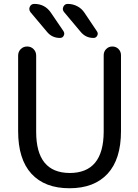

<svg xmlns="http://www.w3.org/2000/svg" viewBox="-20 -999 725 1008"><path d="M524.4 -709Q524.4 -728.5 537.6 -741.7Q550.8 -754.9 569.8 -754.9Q588.9 -754.9 602.1 -741.7Q615.2 -728.5 615.2 -709V-310.5Q615.2 -163.1 544.9 -86.9Q474.6 -10.7 344.7 -10.7Q214.8 -10.7 145 -86.9Q75.2 -163.1 75.2 -310.5V-707Q75.2 -727.5 88.9 -741.2Q102.5 -754.9 122.6 -754.9Q142.6 -754.9 156.2 -741.2Q169.9 -727.5 169.9 -707V-306.6Q169.9 -91.8 345.7 -90.8Q523.4 -90.8 524.4 -306.6ZM470.7 -799.8Q429.7 -799.8 403.3 -832L316.4 -935.5Q305.7 -948.2 312.5 -963.4Q319.3 -978.5 335.9 -978.5Q362.3 -978.5 385.7 -966.3Q409.2 -954.1 423.8 -931.6L489.3 -834Q493.2 -828.1 493.2 -822.3Q493.2 -816.4 490.2 -811.5Q484.4 -799.8 470.7 -799.8ZM294.9 -799.8Q252.9 -799.8 226.6 -832L139.6 -935.5Q133.8 -943.4 133.8 -952.1Q133.8 -957 136.7 -963.9Q143.6 -978.5 160.2 -978.5Q215.8 -978.5 247.1 -932.6L313.5 -835Q317.4 -828.1 317.4 -822.3Q317.4 -817.4 314.5 -811.5Q308.6 -799.8 294.9 -799.8Z"/></svg>

Font: Gen Jyuu Gothic P Regular
Style: Regular
Weight: 400
Designer: [Source Han Sans]
Ryoko NISHIZUKA  (kana & ideographs); Paul D. Hunt (Latin, Greek & Cyrillic); Wenlong ZHANG  (bopomofo
Version: Version 1.002.20150607